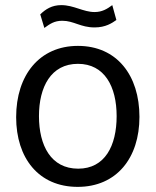

<svg xmlns="http://www.w3.org/2000/svg" viewBox="-20 -719 607 749"><path d="M283 10C435 10 524 -103 524 -263C524 -425 436 -540 284 -540C134 -540 43 -426 43 -262C43 -102 131 10 283 10ZM285 -61C179 -61 132 -151 132 -266C132 -380 179 -470 284 -470C388 -470 435 -381 435 -266C435 -150 389 -61 285 -61ZM418 -699C398 -684 378 -672 349 -672C305 -672 268 -699 219 -699C182 -699 158 -683 137 -663L153 -610C174 -625 191 -638 223 -638C268 -638 294 -612 349 -612C392 -612 417 -629 434 -641Z"/></svg>

Font: Cheyenne Sans
Style: Regular
Weight: 400
Designer: The Public Sans project authors (U.S. Web Design System), Libre Franklin designed by Pablo Impallari and Rodrigo Fuenzal
Foundry: The Cheyenne Sans Project Authors
Version: Version 2.007